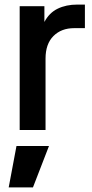

<svg xmlns="http://www.w3.org/2000/svg" viewBox="-20 -568 402 839"><path d="M66 0H179V-312Q179 -376 213.5 -410.5Q248 -445 304 -445H351V-548H318Q269 -548 232 -530Q195 -512 174 -472V-541H66ZM18 251H124L194 70H52Z"/></svg>

Font: Custom Plus Jakarta Sans SemiBold
Style: Regular
Weight: 600
Designer: Gumpita Rahayu & FullSphere
Foundry: Tokotype & FullSphere
Version: Version 1.001;hotconv 1.0.117;makeotfexe 2.5.65602